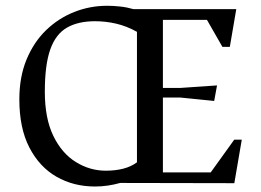

<svg xmlns="http://www.w3.org/2000/svg" viewBox="-20 -644 918 675"><path d="M313.9 11.7Q238.7 11.7 178.6 -22.7Q118.6 -57.1 83.3 -125.3Q48 -193.6 48 -294.4Q48 -373.5 73.3 -434.7Q98.6 -495.8 141.8 -537.7Q185.1 -579.6 240.5 -601.7Q295.9 -623.7 357 -623.7Q378.7 -623.7 402.3 -621.1Q426 -618.6 448.7 -612H810.7L788 -479.3H761.9L707.6 -574.1H552.7V-334.9H614.5L743 -343.7L733 -289.1L614.6 -301H552.7V-37.9H720.8L803.5 -153H830L803.8 0L402.4 -0.8Q381.5 5.1 359.2 8.4Q336.8 11.7 313.9 11.7ZM351.9 -43.9Q385.6 -43.9 413.3 -51Q440.9 -58.1 461.5 -73.4V-532.1Q425.8 -552.1 388.6 -560.8Q351.4 -569.4 314.6 -569.4Q254.4 -569.4 215.1 -546.7Q175.8 -523.9 156.7 -470.1Q137.6 -416.2 137.6 -321.6Q137.6 -227.7 167.5 -166.3Q197.3 -104.9 246.6 -74.4Q295.8 -43.9 351.9 -43.9Z"/></svg>

Font: Ancizar Serif Light
Style: Regular
Weight: 300
Designer: Cesar Puertas, Viviana Monsalve, Julian Moncada, Julian Prieto, Jose Castro, Felipe Aragon, Mariel Hernandez, Sara Alarc
Version: Version 8.100